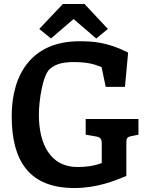

<svg xmlns="http://www.w3.org/2000/svg" viewBox="-20 -938 762 968"><path d="M176 -359C176 -430 195 -560 232 -591C256 -611 287 -625 350 -625C416 -625 448 -617 492 -600L513 -500H610L626 -673C521 -726 448 -730 380 -730C139 -730 39 -562 39 -352C39 -122 131 10 355 10C471 10 562 -28 617 -51V-214C617 -240 618 -247 644 -252L678 -259V-338H412V-259L464 -250C488 -246 493 -237 493 -212V-116C452 -101 415 -96 370 -96C234 -96 176 -212 176 -359ZM297 -918 178 -792 237 -744 351 -842 465 -744 524 -792 406 -918Z"/></svg>

Font: Enriqueta
Style: Bold
Weight: 700
Designer: Viviana Monsalve, Gustavo Ibarra
Foundry: Viviana Monsalve, Gustavo Ibarra
Version: Version 1.002